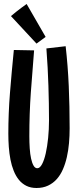

<svg xmlns="http://www.w3.org/2000/svg" viewBox="-20 -940 402 968"><path d="M311 -707Q322.3 -607.4 326.7 -505.6Q331.1 -403.8 331.1 -293Q331.1 -255.4 327.9 -218.5Q324.7 -181.6 317.1 -148.2Q309.6 -114.7 297.1 -86.2Q284.7 -57.6 266.1 -36.9Q247.6 -16.1 222.2 -4.2Q196.8 7.8 164.1 7.8Q134.8 7.8 112.8 -3.2Q90.8 -14.2 75.2 -33.4Q59.6 -52.7 49.1 -78.9Q38.6 -105 32.7 -135.5Q26.9 -166 24.4 -199.2Q22 -232.4 22 -266.1Q22 -367.7 30.3 -471.9Q38.6 -576.2 49.8 -688L151.9 -686Q143.1 -581.1 135.5 -474.1Q127.9 -367.2 127.9 -253.9Q127.9 -221.2 129.9 -191.9Q131.8 -162.6 136.7 -140.4Q141.6 -118.2 149.2 -105Q156.7 -91.8 168 -91.8Q181.2 -91.8 192.1 -112.5Q203.1 -133.3 210.7 -167.2Q218.3 -201.2 222.7 -244.6Q227.1 -288.1 227.1 -333Q227.1 -376 226.3 -419.4Q225.6 -462.9 224.1 -507.6Q222.7 -552.2 220.2 -598.9Q217.8 -645.5 213.9 -695.8ZM210 -753.9 164.1 -720.2 35.2 -858.9Q48.3 -870.1 62 -880.9Q73.7 -890.1 87.6 -900.6Q101.6 -911.1 114.3 -919.9Z"/></svg>

Font: Mouse Memoirs
Style: Regular
Weight: 400
Version: Version 1.000